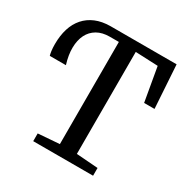

<svg xmlns="http://www.w3.org/2000/svg" viewBox="-168 -888 1005 1032"><g transform="rotate(30 334.0 -371.5)"><path d="M175 0V-48L307 -58V-692H251Q205 -692 173 -673.5Q141 -655 124.2 -621.5Q107.5 -588 106.8 -542.2Q106 -496.5 123 -441.5H23Q20 -450 17.5 -468.2Q15 -486.5 15 -510.5Q15 -563 28.2 -605.8Q41.5 -648.5 68.2 -679Q95 -709.5 134.2 -726Q173.5 -742.5 225.5 -743H636L653 -476H588.5L552 -685L412.5 -691V-58L546.5 -48V0Z"/></g></svg>

Font: Merriweather 24pt SemiCondensed
Style: Regular
Weight: 400
Width: 4
Designer: Eben Sorkin
Foundry: Eben Sorkin
Version: Version 2.100